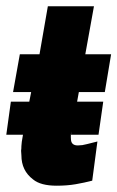

<svg xmlns="http://www.w3.org/2000/svg" viewBox="-20 -583 373 610"><path d="M160 7Q109 7 85 -13Q48 -41 48 -89.5L47 -104Q48 -110.5 48 -119.2Q48 -128 53 -155H0L14.5 -260H73L79 -290.5H21.5L43 -410.5H105.5L132 -563H278.5L251 -410.5H333L313 -290.5H230.5L225 -260H308L293 -155H205.5L207 -165.5Q204.5 -156 205 -148L205.5 -139Q207 -120.5 228 -121Q234.5 -121 241.8 -122Q249 -123 289.5 -133.5L273 -9Q248 -2.5 220.8 2.2Q193.5 7 160 7Z"/></svg>

Font: Lucymar Sans ExtraBold
Style: Italic
Weight: 800
Italic angle: -10°
Foundry: The League of Moveable Type (original font) / Main changes by Cristiano Sobral with portions from Mirco Monsees
Version: Version 2.00;August 30, 2020;FontCreator 13.0.0.2681 64-bit